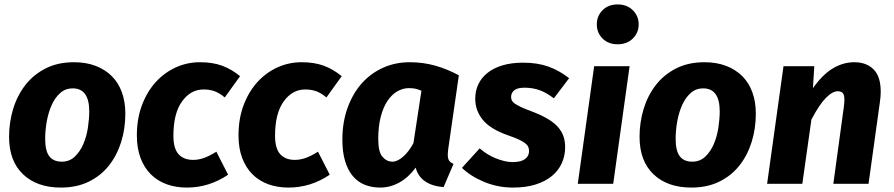

<svg xmlns="http://www.w3.org/2000/svg" viewBox="-20 -830 4037 867"><path d="M314 -549Q369 -549 412 -532.5Q455 -516 485 -486Q515 -456 530.5 -413Q546 -370 546 -317Q546 -249 527 -188.5Q508 -128 471.5 -82Q435 -36 380.5 -9.5Q326 17 255 17Q147 17 84 -43Q21 -103 21 -212Q21 -278 39.5 -338.5Q58 -399 94.5 -446Q131 -493 186 -521Q241 -549 314 -549ZM308 -431Q276 -431 252.5 -410.5Q229 -390 214 -357Q199 -324 191.5 -283.5Q184 -243 184 -203Q184 -149 202.5 -124.5Q221 -100 259 -100Q294 -100 318 -123Q342 -146 356.5 -180Q371 -214 377 -254Q383 -294 383 -327Q383 -431 308 -431Z M852 -108Q876 -108 900.5 -116.5Q925 -125 957 -145L1010 -41Q924 17 824 17Q774 17 732.5 2Q691 -13 661 -43Q631 -73 614.5 -117Q598 -161 598 -218Q598 -294 621 -355Q644 -416 683 -459Q722 -502 773.5 -525.5Q825 -549 883 -549Q940 -549 982.5 -533.5Q1025 -518 1064 -486L995 -390Q971 -410 949 -418Q927 -426 899 -426Q841 -426 802 -372Q763 -318 763 -217Q763 -159 786.5 -133.5Q810 -108 852 -108Z M1311 -108Q1335 -108 1359.5 -116.5Q1384 -125 1416 -145L1469 -41Q1383 17 1283 17Q1233 17 1191.5 2Q1150 -13 1120 -43Q1090 -73 1073.5 -117Q1057 -161 1057 -218Q1057 -294 1080 -355Q1103 -416 1142 -459Q1181 -502 1232.5 -525.5Q1284 -549 1342 -549Q1399 -549 1441.5 -533.5Q1484 -518 1523 -486L1454 -390Q1430 -410 1408 -418Q1386 -426 1358 -426Q1300 -426 1261 -372Q1222 -318 1222 -217Q1222 -159 1245.5 -133.5Q1269 -108 1311 -108Z M2004 -157Q2003 -149 2002.5 -142.5Q2002 -136 2002 -131Q2002 -114 2008 -105Q2014 -96 2028 -90L1983 15Q1878 6 1857 -73Q1825 -29 1783.5 -6Q1742 17 1697 17Q1659 17 1627.5 4.5Q1596 -8 1573.5 -34.5Q1551 -61 1538.5 -102Q1526 -143 1526 -199Q1526 -278 1549.5 -343Q1573 -408 1613.5 -453.5Q1654 -499 1709.5 -524Q1765 -549 1830 -549Q1891 -549 1945.5 -533.5Q2000 -518 2052 -490ZM1752 -100Q1775 -100 1801 -123Q1827 -146 1847 -184L1883 -420Q1868 -427 1855.5 -429.5Q1843 -432 1826 -432Q1800 -432 1775 -418Q1750 -404 1730.5 -375.5Q1711 -347 1699.5 -303.5Q1688 -260 1688 -202Q1688 -144 1707 -122Q1726 -100 1752 -100Z M2294 -98Q2332 -98 2350.5 -111.5Q2369 -125 2369 -148Q2369 -159 2365 -167.5Q2361 -176 2350.5 -184Q2340 -192 2321.5 -200.5Q2303 -209 2274 -219Q2194 -247 2160 -289Q2126 -331 2126 -384Q2126 -420 2140 -449.5Q2154 -479 2181.5 -501Q2209 -523 2249.5 -535Q2290 -547 2342 -547Q2407 -547 2456 -529.5Q2505 -512 2550 -477L2481 -386Q2447 -412 2416 -423Q2385 -434 2348 -434Q2317 -434 2302.5 -422.5Q2288 -411 2288 -392Q2288 -383 2291.5 -376Q2295 -369 2305 -362Q2315 -355 2333 -346.5Q2351 -338 2381 -327Q2423 -311 2452 -294Q2481 -277 2498.5 -257.5Q2516 -238 2524 -215.5Q2532 -193 2532 -165Q2532 -127 2517 -93.5Q2502 -60 2472.5 -35.5Q2443 -11 2399 3Q2355 17 2296 17Q2228 17 2166.5 -8.5Q2105 -34 2066 -72L2146 -160Q2161 -147 2179 -135.5Q2197 -124 2216.5 -116Q2236 -108 2256 -103Q2276 -98 2294 -98Z M2589 0 2663 -531H2823L2749 0ZM2769 -630Q2727 -630 2701 -656Q2675 -682 2675 -720Q2675 -758 2701 -784Q2727 -810 2769 -810Q2811 -810 2837.5 -784Q2864 -758 2864 -720Q2864 -682 2837.5 -656Q2811 -630 2769 -630Z M3161 -549Q3216 -549 3259 -532.5Q3302 -516 3332 -486Q3362 -456 3377.5 -413Q3393 -370 3393 -317Q3393 -249 3374 -188.5Q3355 -128 3318.5 -82Q3282 -36 3227.5 -9.5Q3173 17 3102 17Q2994 17 2931 -43Q2868 -103 2868 -212Q2868 -278 2886.5 -338.5Q2905 -399 2941.5 -446Q2978 -493 3033 -521Q3088 -549 3161 -549ZM3155 -431Q3123 -431 3099.5 -410.5Q3076 -390 3061 -357Q3046 -324 3038.5 -283.5Q3031 -243 3031 -203Q3031 -149 3049.5 -124.5Q3068 -100 3106 -100Q3141 -100 3165 -123Q3189 -146 3203.5 -180Q3218 -214 3224 -254Q3230 -294 3230 -327Q3230 -431 3155 -431Z M3743 0 3790 -344Q3793 -365 3793 -379Q3793 -403 3785 -410.5Q3777 -418 3763 -418Q3739 -418 3709 -387.5Q3679 -357 3644 -290L3603 0H3444L3518 -531H3657L3651 -432Q3694 -493 3740.5 -521Q3787 -549 3838 -549Q3892 -549 3924.5 -517Q3957 -485 3957 -416Q3957 -405 3956 -393Q3955 -381 3953 -367L3902 0Z"/></svg>

Font: Szlgxwxxxixliatcpuztgldltzi
Style: Regular
Weight: 700
Italic angle: -8°
Designer: Carrois Corporate & Edenspiekermann
Foundry: Carrois Corporate GbR & Edenspiekermann AG
Version: Version 2.001